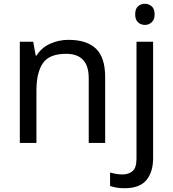

<svg xmlns="http://www.w3.org/2000/svg" viewBox="-20 -757 916 1017"><path d="M343 -546Q439 -546 488 -499.5Q537 -453 537 -349V0H450V-343Q450 -472 330 -472Q241 -472 207 -422Q173 -372 173 -278V0H85V-536H156L169 -463H174Q200 -505 246 -525.5Q292 -546 343 -546ZM696 -681Q696 -710 711 -723.5Q726 -737 748 -737Q768 -737 783.5 -723.5Q799 -710 799 -681Q799 -653 783.5 -639Q768 -625 748 -625Q726 -625 711 -639Q696 -653 696 -681ZM640 240Q615 240 596 236.5Q577 233 563 228V157Q578 161 594 164Q610 167 629 167Q661 167 682 149.5Q703 132 703 83V-536H791V80Q791 155 755 197.5Q719 240 640 240Z"/></svg>

Font: Go Noto Current
Style: Regular
Weight: 400
Designer: Monotype Design Team
Foundry: Monotype Imaging Inc.
Version: Version 2.007; ttfautohint (v1.8) -l 8 -r 50 -G 200 -x 14 -D